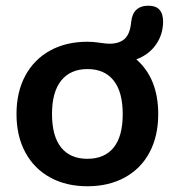

<svg xmlns="http://www.w3.org/2000/svg" viewBox="-20 -648 615 676"><path d="M380.1 -128.4Q412.1 -168 412.1 -246.1Q412.1 -324.2 380.1 -364.5Q348.1 -404.8 288.1 -404.8Q228 -404.8 195.6 -364.5Q163.1 -324.2 163.1 -246.6Q163.1 -168.9 195.1 -128.9Q227.1 -88.9 287.6 -88.9Q348.1 -88.9 380.1 -128.4ZM537.1 -246.1Q537.1 -168.9 506.6 -111.6Q476.1 -54.2 419.4 -23.2Q362.8 7.8 287.8 7.8Q212.9 7.8 156.5 -23.2Q100.1 -54.2 69.1 -111.6Q38.1 -168.9 38.1 -246.6Q38.1 -324.2 69.1 -381.6Q100.1 -439 156.5 -470Q212.9 -501 288.1 -501Q309.1 -501 330.6 -497.6Q352.1 -494.1 365.2 -494.1Q400.4 -494.1 419.2 -511.5Q438 -528.8 441.9 -570.8Q447.8 -627.9 502.9 -627.9Q554.2 -627.9 554.2 -571.8Q554.2 -526.9 529.1 -491Q503.9 -455.1 460 -439Q537.1 -371.6 537.1 -246.1Z"/></svg>

Font: Nunito-Bold
Style: Bold
Weight: 700
Designer: Vernon Adams
Foundry: newtypography
Version: Version 3.000